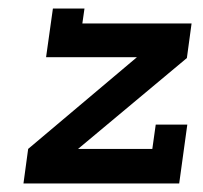

<svg xmlns="http://www.w3.org/2000/svg" viewBox="-20 -430 475 450"><path d="M419 -138 400 0H35L46 -81L301 -296H88L104 -410H178L173 -375H429L418 -294L163 -81H337L345 -138Z"/></svg>

Font: Josefin Slab
Style: Bold Italic
Weight: 700
Italic angle: -12°
Designer: Santiago Orozco
Foundry: Typemade
Version: Version 2.000